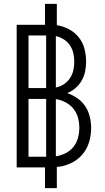

<svg xmlns="http://www.w3.org/2000/svg" viewBox="-20 -863 540 990"><path d="M212 107V0H66V-735H212V-843H273V-733Q306 -728 336 -712Q366 -696 386.5 -670Q407 -644 415.5 -611.5Q424 -579 424 -545Q424 -520 419 -495Q414 -470 401.5 -448Q389 -426 370 -409.5Q351 -393 327 -383Q355 -373 379.5 -356Q404 -339 420 -314.5Q436 -290 443 -261Q450 -232 450 -203Q450 -166 439 -129.5Q428 -93 403.5 -65Q379 -37 344.5 -21Q310 -5 273 -2V107ZM127 -409H218V-680H127ZM268 -412Q290 -416 309 -428.5Q328 -441 340.5 -459.5Q353 -478 358 -500Q363 -522 363 -544Q363 -567 358 -589Q353 -611 340.5 -629.5Q328 -648 309 -660Q290 -672 268 -677ZM127 -55H218V-353H127ZM268 -57Q294 -61 318 -73Q342 -85 358.5 -105.5Q375 -126 382 -152Q389 -178 389 -204Q389 -231 382 -256.5Q375 -282 358.5 -302.5Q342 -323 318 -335.5Q294 -348 268 -352Z"/></svg>

Font: Iosevka SS18 Light
Style: Regular
Weight: 300
Monospace: yes
Designer: Belleve Invis
Foundry: Belleve Invis
Version: Version 25.1.1; ttfautohint (v1.8.4)